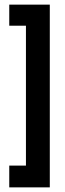

<svg xmlns="http://www.w3.org/2000/svg" viewBox="-20 -727 282 829"><path d="M195 82H20V-12H92V-616H20V-707H195Z"/></svg>

Font: Blinker
Style: Bold
Weight: 700
Designer: Juergen Huber
Foundry: supertype
Version: Version 1.015;PS 1.15;hotconv 1.0.88;makeotf.lib2.5.647800; 